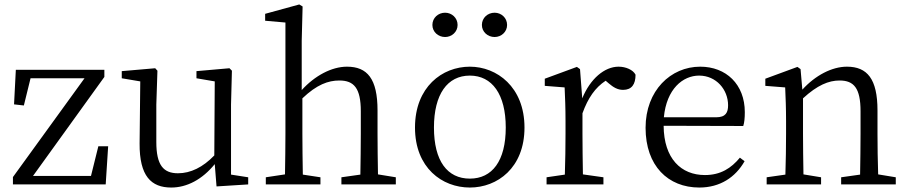

<svg xmlns="http://www.w3.org/2000/svg" viewBox="-20 -827 4071 861"><path d="M421 -171 388 -38H128L448 -482V-514H51L43 -359L87 -354L117 -476H359L38 -33V0H454L465 -171Z M1016 -44V-358L1020 -510L1009 -521L861 -508V-476L943 -462L941 -130C890 -77 835 -50 778 -50C713 -50 681 -86 681 -190V-358L686 -510L676 -521L526 -508V-476L609 -462L606 -184C605 -37 658 14 748 14C818 14 887 -22 943 -91L951 9L1093 0V-32Z M1675 -45C1674 -100 1673 -176 1673 -228V-332C1673 -474 1627 -528 1536 -528C1467 -528 1391 -487 1333 -423V-644L1337 -798L1322 -807L1169 -765V-734L1260 -726V-228C1260 -177 1259 -100 1258 -45L1172 -32V0H1417V-32L1338 -44C1337 -100 1336 -177 1336 -228V-386C1401 -448 1452 -466 1502 -466C1567 -466 1598 -432 1598 -328V-228C1598 -176 1597 -100 1596 -44L1511 -32V0H1755V-32Z M2087 14C2210 14 2332 -74 2332 -255C2332 -437 2208 -528 2087 -528C1963 -528 1841 -437 1841 -255C1841 -74 1963 14 2087 14ZM2087 -26C1986 -26 1926 -105 1926 -255C1926 -404 1986 -488 2087 -488C2187 -488 2248 -404 2248 -255C2248 -105 2187 -26 2087 -26ZM2198 -661C2228 -661 2254 -684 2254 -715C2254 -747 2228 -770 2198 -770C2167 -770 2141 -747 2141 -715C2141 -684 2167 -661 2198 -661ZM1976 -661C2006 -661 2032 -684 2032 -715C2032 -747 2006 -770 1976 -770C1945 -770 1919 -747 1919 -715C1919 -684 1945 -661 1976 -661Z M2581 -517 2567 -527 2423 -474V-442L2512 -435C2514 -388 2516 -347 2516 -283V-228C2516 -177 2515 -100 2513 -44L2431 -32V0H2686V-32L2594 -45C2593 -101 2592 -177 2592 -228V-319C2617 -388 2649 -434 2696 -465L2710 -453C2730 -436 2749 -424 2774 -424C2813 -424 2830 -449 2830 -492C2819 -514 2786 -528 2754 -528C2691 -528 2627 -474 2591 -386Z M2957 -301C2969 -428 3042 -488 3115 -488C3192 -488 3245 -425 3245 -355C3245 -323 3235 -301 3191 -301ZM3313 -262C3318 -277 3320 -298 3320 -324C3320 -449 3236 -528 3120 -528C2988 -528 2875 -421 2875 -254C2875 -83 2976 14 3116 14C3209 14 3278 -32 3319 -104L3298 -120C3259 -73 3212 -42 3141 -42C3035 -42 2957 -115 2956 -263Z M3918 -45C3916 -100 3915 -176 3915 -228V-332C3915 -473 3869 -528 3778 -528C3711 -528 3636 -489 3578 -425L3570 -517L3556 -527L3412 -474V-442L3501 -435C3503 -388 3505 -346 3505 -283V-228C3505 -177 3504 -100 3502 -44L3418 -32V0H3662V-32L3583 -45C3582 -100 3581 -177 3581 -228V-386C3645 -445 3696 -466 3745 -466C3809 -466 3839 -432 3839 -328V-228C3839 -176 3838 -99 3837 -44L3752 -32V0H3997V-32Z"/></svg>

Font: Source Han Serif K
Style: Regular
Weight: 400
Designer: Ryoko NISHIZUKA 西塚涼子 (kana & ideographs); Frank Grießhammer (Latin, Greek & Cyrillic); Wenlong ZHANG 张文龙 (bopomofo); San
Foundry: Adobe Systems Incorporated
Version: Version 1.001;PS 1.001;hotconv 16.6.54;makeotf.lib2.5.65590